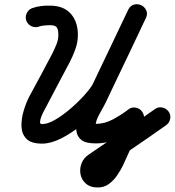

<svg xmlns="http://www.w3.org/2000/svg" viewBox="-20 -617 805 885"><path d="M161 -495Q144 -488 126.5 -495.5Q109 -503 102 -520Q95 -537 102.5 -554.5Q110 -572 127 -579Q146 -586 168.5 -589Q191 -592 210 -591Q210 -591 210 -591Q210 -591 210 -591Q273 -591 306 -554Q339 -517 339 -456Q339 -422 327 -389Q315 -356 299 -326Q273 -277 247 -228Q221 -179 195 -129Q191 -121 183.5 -107.5Q176 -94 170.5 -79.5Q165 -65 164.5 -55Q164 -45 174 -45Q200 -45 235 -65.5Q270 -86 306 -117Q342 -148 370 -179.5Q398 -211 410 -233Q410 -233 409 -232Q409 -231 409 -231Q450 -316 490.5 -401.5Q531 -487 571 -572Q581 -592 598.5 -596Q616 -600 631 -593Q646 -586 654 -569.5Q662 -553 652 -533Q605 -435 558.5 -336.5Q512 -238 465 -140Q465 -140 464 -139Q464 -138 464 -138Q452 -115 437 -88.5Q422 -62 420 -36Q420 -35 414 -40.5Q408 -46 421 -46Q462 -46 501 -67Q540 -88 571 -112Q585 -123 600 -121.5Q615 -120 626 -112Q637 -103 642 -88.5Q647 -74 640 -58Q617 -8 593.5 43Q570 94 547 145Q547 145 547 145Q547 145 547 145Q547 145 547 145Q547 145 547 145Q536 168 519.5 192Q503 216 480.5 232Q458 248 428 247Q428 247 429 247Q429 247 429 247Q396 247 376.5 230Q357 213 351.5 188Q346 163 355.5 137Q365 111 391 94Q467 42 543 -9.5Q619 -61 694 -114Q694 -114 694 -114Q694 -114 694 -114Q709 -125 727.5 -121.5Q746 -118 757 -103Q768 -88 764.5 -69.5Q761 -51 746 -40Q671 13 594.5 65Q518 117 441 168Q433 174 436 172Q439 170 436 161Q435 158 432 157Q431 157 429 157Q429 157 430 157Q430 157 430 157Q434 157 441.5 146.5Q449 136 456 124Q463 112 465 107Q465 107 465 107Q465 107 465 107Q465 107 465 107Q465 107 465 107Q488 57 511.5 6Q535 -45 558 -96Q565 -111 581.5 -108.5Q598 -106 613 -95Q627 -83 633.5 -67.5Q640 -52 627 -42Q583 -7 530.5 18.5Q478 44 421 44Q375 44 355 28Q335 12 332 -14Q329 -40 337.5 -70.5Q346 -101 359.5 -130Q373 -159 384 -180Q384 -180 384 -179Q383 -178 383 -178Q477 -374 571 -572Q581 -592 598.5 -596Q616 -600 631 -593Q646 -586 654 -569.5Q662 -553 652 -533Q612 -448 571.5 -363Q531 -278 490 -193Q490 -193 490 -192Q489 -191 489 -191Q471 -157 435 -116.5Q399 -76 353.5 -39Q308 -2 261 21.5Q214 45 174 45Q123 45 101.5 22.5Q80 0 79 -34.5Q78 -69 89 -106Q100 -143 115 -172Q142 -221 168 -270Q194 -319 220 -368Q230 -388 239.5 -410.5Q249 -433 249 -456Q249 -480 242 -490.5Q235 -501 210 -501Q210 -501 210 -501Q209 -501 209 -501Q199 -501 184 -499.5Q169 -498 161 -495Q161 -495 161 -495Q161 -495 161 -495Z"/></svg>

Font: FRB American Cursive Black
Style: Bold Italic
Weight: 900
Italic angle: -25°
Version: Version 2.0;Modular Font Editor K font №1